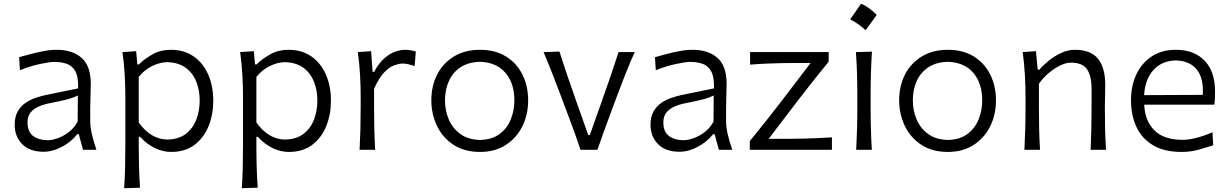

<svg xmlns="http://www.w3.org/2000/svg" viewBox="-20 -792 6493 1015"><path d="M210.9 10.3Q137.2 10.3 97.4 -30Q57.6 -70.3 57.6 -132.3Q57.6 -174.3 73.2 -202.1Q88.9 -230 113.8 -247.3Q138.7 -264.6 167.2 -274.4Q195.8 -284.2 221.7 -289.6L393.1 -324.7Q395 -384.3 378.7 -414.3Q362.3 -444.3 333 -454.6Q303.7 -464.8 266.6 -464.8Q245.1 -464.8 193.6 -454.1Q142.1 -443.4 85.4 -420.9L81.1 -489.7Q105 -496.6 139.2 -505.6Q173.3 -514.6 210.2 -521.7Q247.1 -528.8 279.8 -528.8Q362.8 -528.8 411.4 -486.1Q460 -443.4 460 -348.1Q460 -325.2 458.5 -289.6Q457 -253.9 457 -220.2V-153.8Q457 -120.1 465.8 -82Q474.6 -43.9 489.7 0H418.9L396.5 -83H388.7Q356.9 -42 307.4 -15.9Q257.8 10.3 210.9 10.3ZM232.4 -50.8Q255.9 -50.8 285.9 -61.5Q315.9 -72.3 344.2 -94Q372.6 -115.7 390.6 -149.4L391.6 -287.1Q382.8 -282.7 368.4 -277.1Q354 -271.5 326.2 -264.4Q298.3 -257.3 248.5 -247.6Q215.8 -241.7 187.7 -230.2Q159.7 -218.8 142.6 -198.5Q125.5 -178.2 125.5 -145.5Q125.5 -94.2 156 -72.5Q186.5 -50.8 232.4 -50.8Z M636.2 203.1Q640.1 145.5 641.4 90.3Q642.6 35.2 642.6 -28.8V-280.8Q642.6 -337.4 639.2 -397.5Q635.7 -457.5 627.4 -516.6L699.7 -521.5L706.1 -451.7H714.4Q744.6 -481.4 787.1 -505.1Q829.6 -528.8 882.3 -528.8Q953.6 -528.8 1003.9 -493.7Q1054.2 -458.5 1080.8 -397.7Q1107.4 -336.9 1107.4 -259.8Q1107.4 -187.5 1082.8 -125.7Q1058.1 -64 1008.5 -26.4Q959 11.2 884.3 11.2Q841.8 11.2 799.3 -9Q756.8 -29.3 720.7 -68.8H713.4V-26.4Q713.4 35.6 714.8 89.1Q716.3 142.6 720.2 200.2ZM865.7 -54.2Q925.3 -55.7 962.9 -84.7Q1000.5 -113.8 1018.1 -160.2Q1035.6 -206.5 1035.6 -259.8Q1035.6 -315.9 1017.1 -361.6Q998.5 -407.2 960.4 -434.6Q922.4 -461.9 863.8 -463.4Q826.7 -462.9 786.1 -443.8Q745.6 -424.8 713.4 -385.7V-144.5Q776.9 -55.2 865.7 -54.2Z M1258.3 203.1Q1262.2 145.5 1263.4 90.3Q1264.6 35.2 1264.6 -28.8V-280.8Q1264.6 -337.4 1261.2 -397.5Q1257.8 -457.5 1249.5 -516.6L1321.8 -521.5L1328.1 -451.7H1336.4Q1366.7 -481.4 1409.2 -505.1Q1451.7 -528.8 1504.4 -528.8Q1575.7 -528.8 1626 -493.7Q1676.3 -458.5 1702.9 -397.7Q1729.5 -336.9 1729.5 -259.8Q1729.5 -187.5 1704.8 -125.7Q1680.2 -64 1630.6 -26.4Q1581.1 11.2 1506.3 11.2Q1463.9 11.2 1421.4 -9Q1378.9 -29.3 1342.8 -68.8H1335.4V-26.4Q1335.4 35.6 1336.9 89.1Q1338.4 142.6 1342.3 200.2ZM1487.8 -54.2Q1547.4 -55.7 1585 -84.7Q1622.6 -113.8 1640.1 -160.2Q1657.7 -206.5 1657.7 -259.8Q1657.7 -315.9 1639.2 -361.6Q1620.6 -407.2 1582.5 -434.6Q1544.4 -461.9 1485.8 -463.4Q1448.7 -462.9 1408.2 -443.8Q1367.7 -424.8 1335.4 -385.7V-144.5Q1398.9 -55.2 1487.8 -54.2Z M1880.9 0Q1883.8 -57.6 1885.3 -111.1Q1886.7 -164.6 1886.7 -228.5V-280.8Q1886.7 -337.4 1883.3 -397.5Q1879.9 -457.5 1871.6 -516.6L1941.9 -521.5L1949.7 -412.1H1957.5Q1983.4 -459.5 2012.7 -484.6Q2042 -509.8 2070.3 -519.3Q2098.6 -528.8 2121.1 -528.8Q2149.4 -528.8 2178.2 -519.5L2171.9 -442.4Q2156.2 -448.2 2139.6 -452.1Q2123 -456.1 2109.4 -456.1Q2091.3 -456.1 2065.7 -447.5Q2040 -439 2012 -410.4Q1983.9 -381.8 1957.5 -322.3V-226.1Q1957.5 -164.1 1958.7 -110.8Q1960 -57.6 1963.4 0Z M2518.1 11.2Q2434.1 11.2 2376.7 -26.9Q2319.3 -64.9 2289.8 -127.2Q2260.3 -189.5 2260.3 -261.7Q2260.3 -339.4 2292 -399.7Q2323.7 -460 2381.3 -494.4Q2439 -528.8 2517.1 -528.8Q2597.7 -528.8 2654.5 -493.7Q2711.4 -458.5 2741.7 -397.9Q2772 -337.4 2772 -261.7Q2772 -185.1 2741 -123.3Q2710 -61.5 2652.8 -25.1Q2595.7 11.2 2518.1 11.2ZM2518.1 -52.2Q2580.6 -53.7 2620.6 -83.3Q2660.6 -112.8 2679.9 -160.2Q2699.2 -207.5 2699.2 -261.7Q2699.2 -352.1 2651.9 -407.2Q2604.5 -462.4 2518.1 -465.3Q2456.5 -463.9 2415.3 -436.8Q2374 -409.7 2353.3 -364.3Q2332.5 -318.8 2332.5 -261.7Q2332.5 -207.5 2352.5 -160.4Q2372.6 -113.3 2413.8 -83.5Q2455.1 -53.7 2518.1 -52.2Z M3048.8 0Q3032.7 -48.8 3014.4 -98.9Q2996.1 -148.9 2978.5 -195.8L2944.3 -287.1Q2922.9 -343.8 2900.1 -402.1Q2877.4 -460.4 2853.5 -516.6L2937.5 -519.5Q2959 -451.7 2981.9 -384.8Q3004.9 -317.9 3028.8 -250L3089.8 -78.1H3098.1L3159.2 -250.5Q3183.6 -318.8 3206.3 -385Q3229 -451.2 3250 -516.6H3335.4Q3309.6 -459.5 3286.6 -401.1Q3263.7 -342.8 3242.2 -285.6L3208 -193.4Q3189.9 -144.5 3172.4 -96.9Q3154.8 -49.3 3138.2 0Z M3572.3 10.3Q3498.5 10.3 3458.7 -30Q3418.9 -70.3 3418.9 -132.3Q3418.9 -174.3 3434.6 -202.1Q3450.2 -230 3475.1 -247.3Q3500 -264.6 3528.6 -274.4Q3557.1 -284.2 3583 -289.6L3754.4 -324.7Q3756.3 -384.3 3740 -414.3Q3723.6 -444.3 3694.3 -454.6Q3665 -464.8 3627.9 -464.8Q3606.4 -464.8 3554.9 -454.1Q3503.4 -443.4 3446.8 -420.9L3442.4 -489.7Q3466.3 -496.6 3500.5 -505.6Q3534.7 -514.6 3571.5 -521.7Q3608.4 -528.8 3641.1 -528.8Q3724.1 -528.8 3772.7 -486.1Q3821.3 -443.4 3821.3 -348.1Q3821.3 -325.2 3819.8 -289.6Q3818.4 -253.9 3818.4 -220.2V-153.8Q3818.4 -120.1 3827.1 -82Q3835.9 -43.9 3851.1 0H3780.3L3757.8 -83H3750Q3718.3 -42 3668.7 -15.9Q3619.1 10.3 3572.3 10.3ZM3593.8 -50.8Q3617.2 -50.8 3647.2 -61.5Q3677.2 -72.3 3705.6 -94Q3733.9 -115.7 3752 -149.4L3752.9 -287.1Q3744.1 -282.7 3729.7 -277.1Q3715.3 -271.5 3687.5 -264.4Q3659.7 -257.3 3609.9 -247.6Q3577.1 -241.7 3549.1 -230.2Q3521 -218.8 3503.9 -198.5Q3486.8 -178.2 3486.8 -145.5Q3486.8 -94.2 3517.3 -72.5Q3547.9 -50.8 3593.8 -50.8Z M3943.8 0V-45.9Q3990.2 -103 4033.9 -158Q4077.6 -212.9 4114.7 -261.7L4265.1 -459H4180.2Q4151.4 -459 4111.3 -458.3Q4071.3 -457.5 4027.8 -455.6Q3984.4 -453.6 3945.3 -450.2V-516.6H4360.8V-465.8Q4339.8 -440.4 4312 -405.8Q4284.2 -371.1 4254.9 -333.7Q4225.6 -296.4 4199.7 -262.7L4043.5 -58.1H4149.9Q4179.2 -58.1 4218.8 -59.1Q4258.3 -60.1 4300.3 -61.8Q4342.3 -63.5 4377.9 -65.9V0Z M4532 -772.2Q4570.1 -757.7 4614.7 -713.7Q4585.7 -671.8 4556.1 -632.6Q4537.9 -649.2 4517.2 -663.7Q4496.5 -678.2 4474.5 -690Q4489.5 -710.4 4503.2 -730.6Q4516.9 -750.7 4532 -772.2ZM4506.3 0Q4509.3 -57.6 4510.7 -111.1Q4512.2 -164.6 4512.2 -228.5V-280.8Q4512.2 -348.6 4510.5 -403.8Q4508.8 -459 4504.9 -516.6L4589.4 -519Q4585.9 -460.9 4584.2 -405Q4582.5 -349.1 4582.5 -280.8V-228.5Q4582.5 -164.6 4584 -111.1Q4585.4 -57.6 4588.9 0Z M4991.2 11.2Q4907.2 11.2 4849.9 -26.9Q4792.5 -64.9 4762.9 -127.2Q4733.4 -189.5 4733.4 -261.7Q4733.4 -339.4 4765.1 -399.7Q4796.9 -460 4854.5 -494.4Q4912.1 -528.8 4990.2 -528.8Q5070.8 -528.8 5127.7 -493.7Q5184.6 -458.5 5214.8 -397.9Q5245.1 -337.4 5245.1 -261.7Q5245.1 -185.1 5214.1 -123.3Q5183.1 -61.5 5126 -25.1Q5068.8 11.2 4991.2 11.2ZM4991.2 -52.2Q5053.7 -53.7 5093.8 -83.3Q5133.8 -112.8 5153.1 -160.2Q5172.4 -207.5 5172.4 -261.7Q5172.4 -352.1 5125 -407.2Q5077.6 -462.4 4991.2 -465.3Q4929.7 -463.9 4888.4 -436.8Q4847.2 -409.7 4826.4 -364.3Q4805.7 -318.8 4805.7 -261.7Q4805.7 -207.5 4825.7 -160.4Q4845.7 -113.3 4887 -83.5Q4928.2 -53.7 4991.2 -52.2Z M5395.5 0Q5398.4 -57.6 5399.9 -111.1Q5401.4 -164.6 5401.4 -228.5V-280.8Q5401.4 -337.4 5397.9 -397.5Q5394.5 -457.5 5386.2 -516.6L5456.5 -521.5L5465.8 -423.8H5474.6Q5494.1 -446.8 5524.2 -471.2Q5554.2 -495.6 5590.1 -512.2Q5626 -528.8 5662.1 -528.8Q5746.6 -528.8 5784.7 -481.2Q5822.8 -433.6 5822.8 -343.3Q5822.8 -310.1 5821.8 -280.8Q5820.8 -251.5 5820.8 -228.5Q5820.8 -164.6 5822 -111.1Q5823.2 -57.6 5827.1 0H5745.6Q5748 -57.6 5749.3 -110.8Q5750.5 -164.1 5750.5 -226.1V-322.3Q5750.5 -390.6 5726.6 -425.8Q5702.6 -460.9 5640.6 -460.9Q5615.7 -460.9 5585 -446Q5554.2 -431.2 5524.2 -406Q5494.1 -380.9 5472.2 -349.1V-226.1Q5472.2 -164.1 5473.4 -110.8Q5474.6 -57.6 5478 0Z M6226.6 11.2Q6135.3 11.2 6075.9 -23.9Q6016.6 -59.1 5987.8 -120.8Q5959 -182.6 5959 -261.7Q5959 -339.4 5987.8 -399.7Q6016.6 -460 6069.6 -494.4Q6122.6 -528.8 6195.8 -528.8Q6292 -528.8 6347.7 -471.7Q6403.3 -414.6 6403.3 -308.1Q6403.3 -288.1 6402.6 -271.2Q6401.9 -254.4 6399.4 -238.8H6028.8Q6032.7 -152.8 6082.8 -102.8Q6132.8 -52.7 6232.9 -52.7Q6264.6 -52.7 6306.6 -63.7Q6348.6 -74.7 6389.6 -92.8L6393.6 -23.9Q6363.3 -14.2 6319.8 -1.5Q6276.4 11.2 6226.6 11.2ZM6338.4 -290.5Q6343.8 -377.9 6306.9 -424.1Q6270 -470.2 6196.8 -472.7Q6120.6 -470.7 6076.7 -420.7Q6032.7 -370.6 6028.3 -289.1Z"/></svg>

Font: Pinar-FD Regular
Style: FD-Regular
Weight: 400
Designer: Amin Abedi
Version: Version 3.000